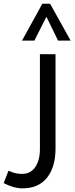

<svg xmlns="http://www.w3.org/2000/svg" viewBox="-60 -778 405 1038"><path d="M62 240.2Q14.2 240.2 -40 211.9L-14.2 145Q10.3 155.8 25.9 158.9Q41.5 162.1 60.1 162.1Q105 162.1 130.4 125.5Q155.8 88.9 155.8 28.8V-484.9H240.2V23.9Q240.2 125 194.3 182.6Q148.4 240.2 62 240.2ZM59.1 -558.6 168.9 -757.8H210.9L321.8 -558.6H253.9L190.9 -687.5L126 -558.6Z"/></svg>

Font: Droid Arabic Kufi
Style: Regular
Weight: 400
Designer: Pascal Zoghbi
Foundry: Irfont.ir
Version: Version 1.00 February 28, 2013, initial release